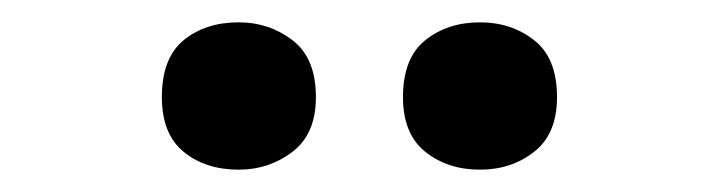

<svg xmlns="http://www.w3.org/2000/svg" viewBox="-20 -773 633 172"><path d="M125 -686Q125 -721 144.5 -737Q164 -753 194 -753Q221 -753 242 -737Q263 -721 263 -686Q263 -653 242 -637Q221 -621 194 -621Q164 -621 144.5 -637Q125 -653 125 -686ZM341 -686Q341 -721 361 -737Q381 -753 410 -753Q438 -753 458.5 -737Q479 -721 479 -686Q479 -653 458.5 -637Q438 -621 410 -621Q381 -621 361 -637Q341 -653 341 -686Z"/></svg>

Font: Noto Sans Georgian Bold
Style: Regular
Weight: 700
Designer: Monotype Design Team, Akaki Razmadze
Foundry: Google LLC
Version: Version 2.005; ttfautohint (v1.8.4.7-5d5b)